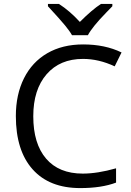

<svg xmlns="http://www.w3.org/2000/svg" viewBox="-20 -951 671 981"><path d="M404 -650Q286 -650 218 -571.5Q150 -493 150 -357Q150 -217 215.5 -140.5Q281 -64 403 -64Q478 -64 573 -91V-18Q499 10 390 10Q232 10 146.5 -86Q61 -182 61 -358Q61 -468 102.5 -551Q144 -634 221.5 -679Q299 -724 405 -724Q517 -724 601 -683L566 -612Q485 -650 404 -650ZM225 -931H281Q337 -895 388 -839Q451 -902 496 -931H554V-919L522 -886Q451 -813 429 -771H348Q337 -791 312 -821.5Q287 -852 225 -919Z"/></svg>

Font: Stephens Clock
Style: Regular
Weight: 400
Designer: Peter Wiegel (catfonts.de) with slight modifications by DT1.org
Version: Version 0.9.1